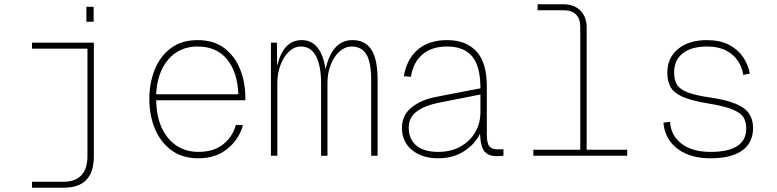

<svg xmlns="http://www.w3.org/2000/svg" viewBox="-20 -730 3640 900"><path d="M130 150V122H276Q390 122 390 0V-502H130V-530H420V0Q420 76 385 113Q350 150 276 150ZM385 -628V-698H419V-628Z M910 12Q834 12 783 -26Q732 -64 706 -127Q680 -190 680 -265Q680 -340 705 -403Q730 -466 780.5 -504Q831 -542 906 -542Q982 -542 1031.5 -504.5Q1081 -467 1105.5 -405.5Q1130 -344 1130 -272V-260H712Q714 -148 768 -83Q822 -18 910 -18Q981 -18 1025.5 -53Q1070 -88 1086 -145L1119 -143Q1100 -76 1045.5 -32Q991 12 910 12ZM712 -288H1097Q1094 -390 1045 -451Q996 -512 906 -512Q822 -512 769.5 -452Q717 -392 712 -288Z M1250 0V-530H1278L1279 -421Q1308 -542 1394 -542Q1485 -542 1506 -406Q1537 -542 1632 -542Q1692 -542 1721 -497Q1750 -452 1750 -354V0H1720V-352Q1720 -438 1697.5 -475Q1675 -512 1628 -512Q1598 -512 1572 -489Q1546 -466 1530.5 -427Q1515 -388 1515 -340V0H1485V-340Q1485 -421 1461.5 -466.5Q1438 -512 1390 -512Q1360 -512 1335 -488.5Q1310 -465 1295 -426Q1280 -387 1280 -340V0Z M2034 12Q1958 12 1911 -27Q1864 -66 1864 -130Q1864 -190 1909.5 -226.5Q1955 -263 2025 -276L2232 -316Q2232 -420 2193 -466Q2154 -512 2076 -512Q2004 -512 1960.5 -475Q1917 -438 1906 -370L1873 -373Q1887 -454 1939 -498Q1991 -542 2076 -542Q2165 -542 2213.5 -489Q2262 -436 2262 -326V-102Q2262 -58 2274 -44Q2286 -30 2310 -30H2340V0Q2336 1 2325 1.5Q2314 2 2306 2Q2272 2 2252.5 -18.5Q2233 -39 2230 -103Q2208 -56 2156.5 -22Q2105 12 2034 12ZM2034 -18Q2093 -18 2137.5 -42.5Q2182 -67 2207 -109Q2232 -151 2232 -204V-287L2034 -248Q1971 -235 1933.5 -207.5Q1896 -180 1896 -132Q1896 -77 1932 -47.5Q1968 -18 2034 -18Z M2480 0V-28H2700V-604Q2700 -642 2680 -662Q2660 -682 2622 -682H2500V-710H2620Q2671 -710 2700.5 -680.5Q2730 -651 2730 -600V-28H2920V0Z M3311 12Q3243 12 3194.5 -10Q3146 -32 3119.5 -70Q3093 -108 3090 -155L3121 -159Q3124 -96 3174 -57Q3224 -18 3311 -18Q3478 -18 3478 -128Q3478 -157 3466 -178.5Q3454 -200 3414.5 -216.5Q3375 -233 3294 -246Q3217 -259 3177 -277.5Q3137 -296 3122.5 -323.5Q3108 -351 3108 -390Q3108 -459 3158.5 -500.5Q3209 -542 3294 -542Q3354 -542 3396 -520.5Q3438 -499 3462.5 -463.5Q3487 -428 3495 -385L3464 -379Q3459 -414 3439 -444.5Q3419 -475 3383 -493.5Q3347 -512 3294 -512Q3222 -512 3181 -480.5Q3140 -449 3140 -390Q3140 -355 3153.5 -333Q3167 -311 3203.5 -297Q3240 -283 3308 -273Q3386 -262 3430 -243Q3474 -224 3492 -196.5Q3510 -169 3510 -130Q3510 -61 3459 -24.5Q3408 12 3311 12Z"/></svg>

Font: Geist Mono Thin
Style: Regular
Weight: 100
Monospace: yes
Designer: Basement.studio, Andrés Briganti, Mateo Zaragoza
Foundry: Basement.studio, Vercel, Andrés Briganti, Guido Ferreyra, Mateo Zaragoza
Version: Version 1.500; ttfautohint (v1.8.4.7-5d5b)